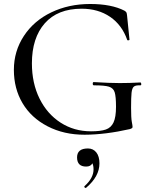

<svg xmlns="http://www.w3.org/2000/svg" viewBox="-20 -656 756 952"><path d="M445.8 -232.9Q439.9 -232.9 439.9 -241Q439.9 -249 444.8 -249Q524.9 -244.1 573.5 -244.1Q622.1 -244.1 675.8 -247.1Q679.7 -247.1 680.4 -240Q681.2 -232.9 675.8 -232.9Q652.8 -233.9 643.8 -226.6Q634.8 -219.2 632.3 -196Q629.9 -172.9 629.9 -122.1Q629.9 -71.3 633.5 -52.2Q637.2 -33.2 637.2 -27.6Q637.2 -22 634.5 -20.5Q631.8 -19 625 -16.1Q502 11.7 399.4 12Q296.9 12.2 215.8 -29.8Q134.8 -71.8 91.8 -144.3Q48.8 -216.8 48.8 -309.6Q48.8 -402.3 98.4 -477.8Q147.9 -553.2 234.4 -594.7Q320.8 -636.2 426.8 -636.2Q532.7 -636.2 597.2 -603Q605 -598.1 606.9 -594Q608.9 -589.8 609.9 -580.1L622.1 -459Q622.1 -457 616.9 -456.1Q611.8 -455.1 610.8 -458Q585 -532.2 525.9 -572.5Q466.8 -612.8 384.8 -612.8Q265.6 -612.8 201.9 -540.3Q138.2 -467.8 138.2 -341.8Q138.2 -243.7 176 -167.2Q213.9 -90.8 280.5 -47.9Q347.2 -4.9 431.2 -4.9Q479 -4.9 504.9 -13.9Q530.8 -22.9 543 -49.1Q555.2 -75.2 555.2 -126.5Q555.2 -177.7 548.6 -198.5Q542 -219.2 520.5 -226.1Q499 -232.9 445.8 -232.9ZM407.2 169.9Q362.3 169.9 362.1 125Q361.8 80.1 416 80.1Q441.9 80.1 457.5 99.6Q473.1 119.1 473.1 154.3Q473.1 218.8 407.2 274.9L404.8 275.9Q400.9 275.9 398.9 272.5Q397 269 398.9 267.1Q443.8 227.1 443.8 184.1Q443.8 165 438 153.8Q429.7 169.9 407.2 169.9Z"/></svg>

Font: Cormorant-Medium
Style: Regular
Weight: 500
Designer: Christian Thalmann (Catharsis Fonts)
Version: Version 3.000